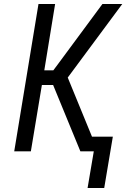

<svg xmlns="http://www.w3.org/2000/svg" viewBox="-20 -755 640 958"><path d="M500 183H417L448 0H381L245 -331H189L134 0H51L172 -735H255L201 -404H246L267 -432L491 -735H590L318 -368L439 -73H543Z"/></svg>

Font: Iosevka Custom Oblique
Style: Regular
Weight: 400
Italic angle: -9°
Designer: Belleve Invis
Foundry: Belleve Invis
Version: Version 27.0.1